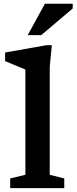

<svg xmlns="http://www.w3.org/2000/svg" viewBox="-20 -978 398 998"><path d="M238.5 -69.5 314 -50.5V0H33V-50.5L112 -69.5V-616.5Q105.5 -619.5 87.8 -626.8Q70 -634 48 -643Q26 -652 6.5 -660.5V-705L220.5 -743H249.5L238.5 -630.5ZM124 -795.5 213.5 -958.5H358V-934L194.5 -795.5Z"/></svg>

Font: Newsreader 6pt Medium
Style: Regular
Weight: 500
Designer: Hugues Gentile
Foundry: Production Type
Version: Version 1.003; ttfautohint (v1.8.3)